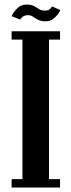

<svg xmlns="http://www.w3.org/2000/svg" viewBox="-20 -840 320 860"><path d="M32 0V-37.5H80.5V-662.5H32V-700H249V-662.5H199.5V-37.5H249V0ZM184 -744.5Q164 -744.5 151 -751.2Q138 -758 128 -765Q118 -772 106.5 -772Q89.5 -772 81 -764.5Q72.5 -757 70 -752.5L32.5 -767.5Q36.5 -780.5 54.5 -800Q72.5 -819.5 98 -819.5Q120 -819.5 132.5 -812.8Q145 -806 155.2 -799.2Q165.5 -792.5 180.5 -792.5Q196.5 -792.5 203.8 -799.5Q211 -806.5 213 -811.5L250 -795Q248 -788.5 239.2 -776.2Q230.5 -764 216.5 -754.2Q202.5 -744.5 184 -744.5Z"/></svg>

Font: Imbue 10pt
Style: Bold
Weight: 700
Designer: Tyler Finck
Foundry: Etcetera Type Company
Version: Version 1.102; ttfautohint (v1.8.3)